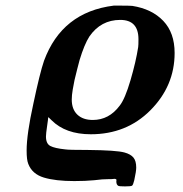

<svg xmlns="http://www.w3.org/2000/svg" viewBox="-20 -471 652 685"><path d="M152 -53Q152 -48 148 -21Q144 6 144 16Q144 42 160 50Q175 58 213 62Q225 64 293 64Q395 65 424 73Q446 79 456 91Q466 103 466 127Q466 140 459 172Q455 189 451 191.5Q447 194 426 194Q406 194 402 192Q395 188 395 176Q395 173 395.5 171.5Q396 170 394.5 169Q393 168 392 167.5Q391 167 388.5 167Q386 167 384 167.5Q382 168 378 168Q374 168 371 168Q345 168 316 172Q285 175 245 175Q178 175 136.5 162.5Q95 150 81 114Q75 100 75 66Q75 8 99 -101Q122 -210 137 -254Q201 -428 386 -451H403Q443 -451 452 -450Q522 -439 562.5 -396.5Q603 -354 603 -282Q603 -164 516 -77Q431 8 304 8Q214 8 164 -42Q153 -53 152 -53ZM236 -116Q236 -81 256 -62Q276 -43 311 -43Q369 -43 407 -94Q426 -118 445.5 -184.5Q465 -251 473 -303Q474 -310 474 -331Q474 -400 409 -400Q340 -400 299 -341Q281 -313 264 -257Q262 -249 255.5 -224.5Q249 -200 246 -186Q243 -172 239.5 -151.5Q236 -131 236 -116Z"/></svg>

Font: KaTeX_Math
Style: Bold Italic
Weight: 700
Version: Version 3699957226